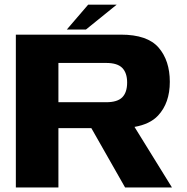

<svg xmlns="http://www.w3.org/2000/svg" viewBox="-20 -828 828 848"><path d="M50 0V-675H514Q631 -675 680.5 -617.8Q730 -560.5 730 -466.5Q730 -373 678 -317.5Q642.5 -279.5 574 -267.5L739.5 0H532.5L383.5 -262H238V0ZM238 -376.5H449Q498.5 -376.5 520 -398.2Q541.5 -420 541.5 -463.5Q541.5 -506 520 -528Q498.5 -550 449 -550H238ZM275 -697.5 369.5 -807.5H495.5L359.5 -697.5Z"/></svg>

Font: Anybody ExtraExpanded Regular
Style: Bold
Weight: 700
Width: 8
Designer: Tyler Finck
Foundry: Etcetera Type Company
Version: Version 1.010; ttfautohint (v1.8.3) -l 8 -r 50 -G 200 -x 14 